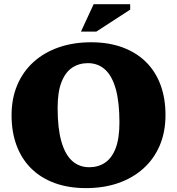

<svg xmlns="http://www.w3.org/2000/svg" viewBox="-20 -904 865 938"><path d="M425.5 -697.5Q510 -697.5 577.2 -673Q644.5 -648.5 691.8 -602.5Q739 -556.5 763.8 -490.5Q788.5 -424.5 788.5 -342Q788.5 -260 760.8 -194.2Q733 -128.5 681.5 -81.8Q630 -35 558.8 -10Q487.5 15 399.5 15Q315 15 247.8 -9.5Q180.5 -34 133.5 -80Q86.5 -126 61.5 -192Q36.5 -258 36.5 -340.5Q36.5 -422.5 64.2 -488.2Q92 -554 143.5 -600.8Q195 -647.5 266.5 -672.5Q338 -697.5 425.5 -697.5ZM416 -87Q459.5 -87 492.8 -109Q526 -131 544.8 -179.2Q563.5 -227.5 563.5 -306Q563.5 -405.5 545.5 -469.5Q527.5 -533.5 493 -564.5Q458.5 -595.5 409.5 -595.5Q366 -595.5 332.8 -573.5Q299.5 -551.5 280.5 -503.2Q261.5 -455 261.5 -376.5Q261.5 -277 279.8 -213Q298 -149 332.5 -118Q367 -87 416 -87ZM375.5 -749.5 437.5 -883.5H616V-857L450.5 -749.5Z"/></svg>

Font: Newsreader ExtraBold
Style: Regular
Weight: 800
Designer: Hugues Gentile
Foundry: Production Type
Version: Version 1.003